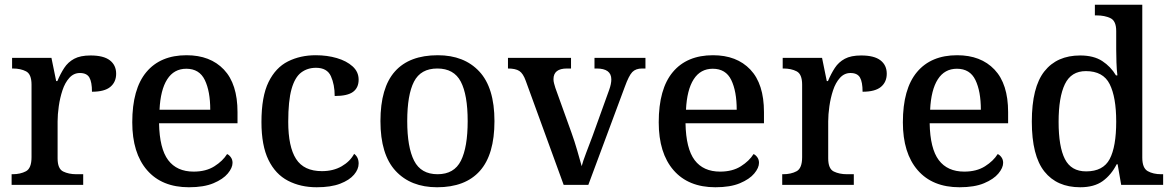

<svg xmlns="http://www.w3.org/2000/svg" viewBox="-20 -780 4945 810"><path d="M29 0V-45H33Q66 -45 89.5 -57.5Q113 -70 113 -117V-423Q113 -467 90 -479Q67 -491 34 -491H31V-536H197L217 -438H222Q235 -469 251 -493.5Q267 -518 293 -532Q319 -546 362 -546Q417 -546 443.5 -525.5Q470 -505 470 -469Q470 -434 445.5 -413.5Q421 -393 368 -393Q368 -434 357 -453Q346 -472 317 -472Q291 -472 272.5 -451.5Q254 -431 243.5 -399Q233 -367 228 -332Q223 -297 223 -268V-112Q223 -68 246.5 -56.5Q270 -45 302 -45H331V0Z M777 10Q663 10 600.5 -62Q538 -134 538 -264Q538 -405 597.5 -476Q657 -547 767 -547Q867 -547 924.5 -486.5Q982 -426 982 -307V-260H651Q653 -153 689.5 -104.5Q726 -56 797 -56Q849 -56 884.5 -78.5Q920 -101 938 -130Q946 -127 953.5 -117Q961 -107 961 -93Q961 -72 941 -48Q921 -24 880.5 -7Q840 10 777 10ZM867 -317Q867 -395 844 -442.5Q821 -490 766 -490Q714 -490 685.5 -445.5Q657 -401 653 -317Z M1316 10Q1248 10 1195 -17.5Q1142 -45 1112.5 -105.5Q1083 -166 1083 -265Q1083 -373 1113 -434Q1143 -495 1195 -521Q1247 -547 1312 -547Q1360 -547 1401 -535Q1442 -523 1467.5 -500Q1493 -477 1493 -444Q1493 -410 1469.5 -392.5Q1446 -375 1392 -375Q1392 -423 1376 -458.5Q1360 -494 1313 -494Q1277 -494 1250.5 -474Q1224 -454 1210 -404.5Q1196 -355 1196 -266Q1196 -161 1229 -109.5Q1262 -58 1338 -58Q1386 -58 1421.5 -78.5Q1457 -99 1474 -131Q1493 -117 1493 -90Q1493 -66 1473.5 -43Q1454 -20 1415 -5Q1376 10 1316 10Z M1824 10Q1713 10 1649 -59Q1585 -128 1585 -269Q1585 -410 1646 -478.5Q1707 -547 1827 -547Q1938 -547 2002 -478.5Q2066 -410 2066 -269Q2066 -128 2004.5 -59Q1943 10 1824 10ZM1826 -45Q1896 -45 1924.5 -102Q1953 -159 1953 -269Q1953 -380 1924 -435.5Q1895 -491 1825 -491Q1755 -491 1726.5 -435.5Q1698 -380 1698 -269Q1698 -159 1727 -102Q1756 -45 1826 -45Z M2198 -439Q2187 -470 2171 -480.5Q2155 -491 2123 -491V-536H2389V-491H2372Q2315 -491 2315 -446Q2315 -437 2317.5 -428Q2320 -419 2323 -409L2391 -220Q2404 -184 2415.5 -144Q2427 -104 2434 -79Q2439 -99 2453 -135.5Q2467 -172 2479 -204L2550 -401Q2559 -426 2559 -445Q2559 -491 2497 -491H2488V-536H2703V-491H2689Q2662 -491 2647.5 -476Q2633 -461 2616 -414L2462 0H2358Z M2998 10Q2884 10 2821.5 -62Q2759 -134 2759 -264Q2759 -405 2818.5 -476Q2878 -547 2988 -547Q3088 -547 3145.5 -486.5Q3203 -426 3203 -307V-260H2872Q2874 -153 2910.5 -104.5Q2947 -56 3018 -56Q3070 -56 3105.5 -78.5Q3141 -101 3159 -130Q3167 -127 3174.5 -117Q3182 -107 3182 -93Q3182 -72 3162 -48Q3142 -24 3101.5 -7Q3061 10 2998 10ZM3088 -317Q3088 -395 3065 -442.5Q3042 -490 2987 -490Q2935 -490 2906.5 -445.5Q2878 -401 2874 -317Z M3280 0V-45H3284Q3317 -45 3340.5 -57.5Q3364 -70 3364 -117V-423Q3364 -467 3341 -479Q3318 -491 3285 -491H3282V-536H3448L3468 -438H3473Q3486 -469 3502 -493.5Q3518 -518 3544 -532Q3570 -546 3613 -546Q3668 -546 3694.5 -525.5Q3721 -505 3721 -469Q3721 -434 3696.5 -413.5Q3672 -393 3619 -393Q3619 -434 3608 -453Q3597 -472 3568 -472Q3542 -472 3523.5 -451.5Q3505 -431 3494.5 -399Q3484 -367 3479 -332Q3474 -297 3474 -268V-112Q3474 -68 3497.5 -56.5Q3521 -45 3553 -45H3582V0Z M4028 10Q3914 10 3851.5 -62Q3789 -134 3789 -264Q3789 -405 3848.5 -476Q3908 -547 4018 -547Q4118 -547 4175.5 -486.5Q4233 -426 4233 -307V-260H3902Q3904 -153 3940.5 -104.5Q3977 -56 4048 -56Q4100 -56 4135.5 -78.5Q4171 -101 4189 -130Q4197 -127 4204.5 -117Q4212 -107 4212 -93Q4212 -72 4192 -48Q4172 -24 4131.5 -7Q4091 10 4028 10ZM4118 -317Q4118 -395 4095 -442.5Q4072 -490 4017 -490Q3965 -490 3936.5 -445.5Q3908 -401 3904 -317Z M4537 10Q4439 10 4386 -56.5Q4333 -123 4333 -267Q4333 -412 4386 -479Q4439 -546 4537 -546Q4594 -546 4630 -522.5Q4666 -499 4688 -462H4694Q4691 -486 4690 -517Q4689 -548 4689 -572V-649Q4689 -692 4664.5 -703.5Q4640 -715 4607 -715H4599V-760H4799V-115Q4799 -71 4822 -58Q4845 -45 4879 -45H4887V0H4710L4695 -87H4691Q4668 -42 4632 -16Q4596 10 4537 10ZM4562 -57Q4634 -57 4661.5 -109Q4689 -161 4689 -267Q4689 -370 4661.5 -425Q4634 -480 4561 -480Q4499 -480 4472.5 -425Q4446 -370 4446 -266Q4446 -161 4472.5 -109Q4499 -57 4562 -57Z"/></svg>

Font: Noto Serif Lao Medium
Style: Regular
Weight: 500
Designer: Monotype Design Team
Foundry: Monotype Imaging Inc.
Version: Version 2.003; ttfautohint (v1.8.4.7-5d5b)